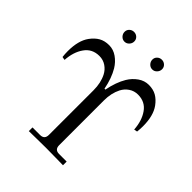

<svg xmlns="http://www.w3.org/2000/svg" viewBox="-241 -1040 1188 1188"><g transform="rotate(45 352.5 -446.5)"><path d="M209.7 -821.8Q197.3 -835 197.3 -852.5Q197.3 -870.1 209.7 -881.8Q222.2 -893.6 239.7 -893.6Q257.3 -893.6 269.8 -881.8Q282.2 -870.1 282.2 -852.5Q282.2 -835 269.8 -821.8Q257.3 -808.6 239.7 -808.6Q222.2 -808.6 209.7 -821.8ZM452.9 -821.8Q440.4 -835 440.4 -852.5Q440.4 -870.1 452.9 -881.8Q465.3 -893.6 482.9 -893.6Q500.5 -893.6 512.9 -881.8Q525.4 -870.1 525.4 -852.5Q525.4 -835 512.9 -821.8Q500.5 -808.6 482.9 -808.6Q465.3 -808.6 452.9 -821.8ZM33.2 -519.5Q33.2 -611.3 70.3 -662.6Q93.8 -694.8 121.8 -710.7Q149.9 -726.6 188.5 -726.6Q226.1 -726.6 258.3 -703.9Q290.5 -681.2 311.5 -646.5Q343.3 -593.3 358.4 -515.6H366.2Q381.3 -593.3 413.1 -646.5Q434.1 -681.2 466.3 -703.9Q498.5 -726.6 536.1 -726.6Q574.7 -726.6 602.8 -710.7Q630.9 -694.8 654.3 -662.6Q691.4 -611.3 691.4 -519.5Q691.4 -495.1 688.5 -470.7L667 -466.8Q662.1 -539.6 628.9 -586.9Q594.7 -636.7 531.2 -636.7Q498 -636.7 471.9 -618.9Q445.8 -601.1 431.6 -573.2Q407.2 -525.4 407.2 -460.9V-70.3Q407.2 -31.2 445.3 -31.2H511.7V1Q506.8 1 448.2 0Q389.6 -1 362.3 -1Q335 -1 276.6 0Q218.3 1 212.9 1V-31.2H279.3Q317.4 -31.2 317.4 -70.3V-460.9Q317.4 -525.4 293 -573.2Q278.8 -601.1 252.7 -618.9Q226.6 -636.7 193.4 -636.7Q129.9 -636.7 95.7 -586.9Q62.5 -539.6 57.6 -466.8L36.1 -470.7Q33.2 -494.6 33.2 -519.5Z"/></g></svg>

Font: Theano Old Style
Style: Regular
Weight: 400
Designer: Alexey Kryukov
Version: Version 2.00